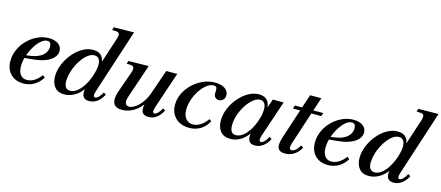

<svg xmlns="http://www.w3.org/2000/svg" viewBox="-50 -1244 4113 1790"><g transform="rotate(15 2006.5 -349.5)"><path d="M199 14Q121 14 75 -33Q29 -80 29 -158Q29 -216 53 -269.5Q77 -323 119 -365Q161 -407 213.5 -431.5Q266 -456 323 -456Q380 -456 414 -431.5Q448 -407 448 -365Q448 -311 389.5 -273Q331 -235 229 -226L126 -216L129 -242L203 -253Q272 -263 312 -297Q352 -331 352 -380Q352 -428 314 -428Q285 -428 254 -401Q223 -374 196.5 -330.5Q170 -287 153.5 -236Q137 -185 137 -137Q137 -84 159 -55Q181 -26 223 -26Q258 -26 292.5 -47Q327 -68 357 -108L379 -90Q347 -39 301.5 -12.5Q256 14 199 14Z M594 14Q532 14 500 -25Q468 -64 468 -127Q468 -184 491.5 -242Q515 -300 555 -349Q595 -398 645.5 -427.5Q696 -457 750 -457Q810 -457 837 -419Q864 -381 853 -315L836 -313L933 -609Q946 -648 939.5 -664.5Q933 -681 895 -681H871L879 -710L1074 -713L873 -95Q852 -32 880 -32Q894 -32 912 -49.5Q930 -67 947 -99L970 -84Q945 -36 910 -11Q875 14 833 14Q804 14 788.5 2Q773 -10 768 -30.5Q763 -51 767 -78.5Q771 -106 782 -138L794 -126Q760 -58 706 -22Q652 14 594 14ZM638 -33Q672 -33 704 -58Q736 -83 762.5 -124.5Q789 -166 807 -215Q818 -248 825 -279Q832 -310 832 -334Q832 -371 817 -391Q802 -411 774 -411Q747 -411 719 -392.5Q691 -374 666.5 -342.5Q642 -311 622.5 -272.5Q603 -234 592 -193.5Q581 -153 580 -117Q578 -33 638 -33Z M1151 14Q1087 14 1068 -26Q1049 -66 1075 -142L1145 -341Q1159 -382 1151 -397.5Q1143 -413 1107 -413H1083L1092 -442L1287 -445L1176 -117Q1163 -77 1171.5 -54.5Q1180 -32 1207 -32Q1228 -32 1252.5 -45.5Q1277 -59 1300.5 -83Q1324 -107 1343 -138Q1362 -169 1374 -203L1457 -443H1563L1446 -95Q1425 -32 1453 -32Q1467 -32 1485.5 -50.5Q1504 -69 1519 -99L1542 -84Q1492 14 1406 14Q1356 14 1342 -20.5Q1328 -55 1351 -122L1362 -118Q1322 -55 1267 -20.5Q1212 14 1151 14Z M1798 14Q1744 14 1703 -8Q1662 -30 1639.5 -69.5Q1617 -109 1617 -160Q1617 -218 1642.5 -271Q1668 -324 1712 -366Q1756 -408 1811.5 -432.5Q1867 -457 1926 -457Q1985 -457 2021 -433Q2057 -409 2057 -369Q2057 -342 2041 -325Q2025 -308 2000 -308Q1977 -308 1964 -322.5Q1951 -337 1951 -361L1952 -385Q1953 -409 1945.5 -418.5Q1938 -428 1920 -428Q1888 -428 1854.5 -402.5Q1821 -377 1792.5 -334.5Q1764 -292 1747 -242.5Q1730 -193 1730 -145Q1730 -89 1755.5 -57.5Q1781 -26 1824 -26Q1862 -26 1898.5 -49.5Q1935 -73 1962 -114L1984 -99Q1956 -45 1908 -15.5Q1860 14 1798 14Z M2197 14Q2134 14 2101 -24.5Q2068 -63 2068 -130Q2068 -190 2092.5 -247.5Q2117 -305 2158 -353Q2199 -401 2249 -429Q2299 -457 2350 -457Q2411 -457 2438 -416.5Q2465 -376 2452 -306H2438L2486 -443H2590L2473 -95Q2452 -32 2480 -32Q2494 -32 2512.5 -50Q2531 -68 2547 -99L2570 -84Q2546 -37 2510.5 -11.5Q2475 14 2434 14Q2384 14 2370.5 -24Q2357 -62 2382 -133L2390 -118Q2355 -55 2304.5 -20.5Q2254 14 2197 14ZM2238 -33Q2271 -33 2304 -58Q2337 -83 2365 -127.5Q2393 -172 2412 -232Q2422 -260 2426 -286.5Q2430 -313 2430 -333Q2430 -371 2415.5 -391Q2401 -411 2374 -411Q2342 -411 2307.5 -383.5Q2273 -356 2244 -311Q2215 -266 2197.5 -214.5Q2180 -163 2180 -114Q2180 -33 2238 -33Z M2724 14Q2670 14 2655.5 -19.5Q2641 -53 2663 -121L2811 -572H2919L2762 -93Q2743 -32 2777 -32Q2794 -32 2814 -49Q2834 -66 2852 -98L2875 -83Q2850 -36 2811 -11Q2772 14 2724 14ZM2689 -411 2699 -443H2795L2784 -411ZM2834 -411 2847 -443H2973L2962 -411Z M3138 14Q3060 14 3014 -33Q2968 -80 2968 -158Q2968 -216 2992 -269.5Q3016 -323 3058 -365Q3100 -407 3152.5 -431.5Q3205 -456 3262 -456Q3319 -456 3353 -431.5Q3387 -407 3387 -365Q3387 -311 3328.5 -273Q3270 -235 3168 -226L3065 -216L3068 -242L3142 -253Q3211 -263 3251 -297Q3291 -331 3291 -380Q3291 -428 3253 -428Q3224 -428 3193 -401Q3162 -374 3135.5 -330.5Q3109 -287 3092.5 -236Q3076 -185 3076 -137Q3076 -84 3098 -55Q3120 -26 3162 -26Q3197 -26 3231.5 -47Q3266 -68 3296 -108L3318 -90Q3286 -39 3240.5 -12.5Q3195 14 3138 14Z M3533 14Q3471 14 3439 -25Q3407 -64 3407 -127Q3407 -184 3430.5 -242Q3454 -300 3494 -349Q3534 -398 3584.5 -427.5Q3635 -457 3689 -457Q3749 -457 3776 -419Q3803 -381 3792 -315L3775 -313L3872 -609Q3885 -648 3878.5 -664.5Q3872 -681 3834 -681H3810L3818 -710L4013 -713L3812 -95Q3791 -32 3819 -32Q3833 -32 3851 -49.5Q3869 -67 3886 -99L3909 -84Q3884 -36 3849 -11Q3814 14 3772 14Q3743 14 3727.5 2Q3712 -10 3707 -30.5Q3702 -51 3706 -78.5Q3710 -106 3721 -138L3733 -126Q3699 -58 3645 -22Q3591 14 3533 14ZM3577 -33Q3611 -33 3643 -58Q3675 -83 3701.5 -124.5Q3728 -166 3746 -215Q3757 -248 3764 -279Q3771 -310 3771 -334Q3771 -371 3756 -391Q3741 -411 3713 -411Q3686 -411 3658 -392.5Q3630 -374 3605.5 -342.5Q3581 -311 3561.5 -272.5Q3542 -234 3531 -193.5Q3520 -153 3519 -117Q3517 -33 3577 -33Z"/></g></svg>

Font: Baskervville SemiBold
Style: Italic
Weight: 600
Italic angle: -18°
Version: Version 1.100